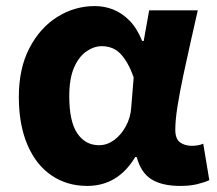

<svg xmlns="http://www.w3.org/2000/svg" viewBox="-20 -598 714 632"><path d="M267 14Q200 14 149 -21Q98 -56 70 -122Q42 -188 42 -279Q42 -373 77 -440Q112 -507 169 -542.5Q226 -578 292 -578Q324 -578 353 -566.5Q382 -555 406.5 -530Q431 -505 448 -463H453L471 -564H631Q620 -515 607.5 -460Q595 -405 583.5 -350.5Q572 -296 564.5 -249.5Q557 -203 557 -171Q557 -141 572.5 -129.5Q588 -118 612 -118Q620 -118 630 -119.5Q640 -121 649 -125L669 -5Q654 2 630 8Q606 14 573 14Q514 14 479 -7.5Q444 -29 430 -81H425Q368 14 267 14ZM306 -120Q332 -120 355 -136.5Q378 -153 394 -182Q410 -211 412 -245L420 -343Q411 -369 400 -388.5Q389 -408 376.5 -421Q364 -434 348.5 -440Q333 -446 315 -446Q289 -446 264 -428.5Q239 -411 223.5 -375Q208 -339 208 -281Q208 -198 234.5 -159Q261 -120 306 -120Z"/></svg>

Font: Noto Sans SC ExtraBold
Style: Regular
Weight: 800
Designer: Ryoko NISHIZUKA 西塚涼子 (kana, bopomofo & ideographs); Paul D. Hunt (Latin, Greek & Cyrillic); Sandoll Communications 산돌커뮤니
Foundry: Adobe
Version: Version 2.004-H2;hotconv 1.0.118;makeotfexe 2.5.65603